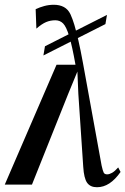

<svg xmlns="http://www.w3.org/2000/svg" viewBox="-36 -774 526 805"><path d="M370.5 11Q342.5 11 329.2 -7.8Q316 -26.5 313 -74.5L292.5 -380L288.5 -474L250 -380.5L98 0H-16L201 -502.5H280.5Q266.5 -581.5 254.2 -621.8Q242 -662 228.8 -675.5Q215.5 -689 196 -689Q175.5 -689 157.5 -681.5Q139.5 -674 116.5 -654L113.5 -735.5Q130.5 -743.5 149.8 -748.8Q169 -754 190 -754Q214 -754 231.8 -744.5Q249.5 -735 259.5 -714Q268 -695.5 275.8 -669.8Q283.5 -644 292.5 -605.2Q301.5 -566.5 312 -509L390 -80Q395 -57.5 398.8 -50.2Q402.5 -43 413.5 -43Q422.5 -43 434 -49.5Q445.5 -56 459.5 -72L469.5 -53Q447 -21 422.5 -5Q398 11 370.5 11ZM146 -541.5 152.5 -580 412.5 -711.5 406 -673Z"/></svg>

Font: Merriweather 144pt Medium
Style: Italic
Weight: 500
Italic angle: -7.8°
Version: Version 2.101